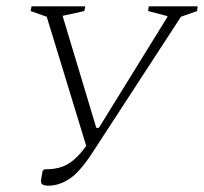

<svg xmlns="http://www.w3.org/2000/svg" viewBox="-20 -580 646 608"><path d="M273 -97Q232 -34 199 -13Q166 8 134 8Q118 8 113 3Q108 -2 111 -16L115 -39L121 -44H126Q170 -44 199 -63Q228 -82 253 -118L128 -527L77 -545L80 -560H250L247 -545L179 -530V-527L285 -175H293L510 -526V-529L449 -545L451 -560H606L604 -545L553 -527Z"/></svg>

Font: Spectral SC ExtraLight
Style: Italic
Weight: 275
Italic angle: -10°
Designer: Jean-Baptiste Levee
Foundry: Production Type
Version: Version 2.001